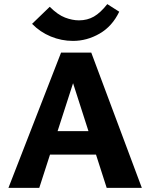

<svg xmlns="http://www.w3.org/2000/svg" viewBox="-20 -914 731 934"><path d="M499 0 314 -576H357L171 0H21L277 -658H424L670 0ZM137 -162 179 -276H473L532 -162ZM335 -715Q279 -715 227 -736.5Q175 -758 136 -798L222 -881Q261 -842 296.5 -828.5Q332 -815 364 -815Q405 -815 437 -833.5Q469 -852 502 -894L560 -857Q526 -786 464.5 -750.5Q403 -715 335 -715Z"/></svg>

Font: Ysabeau Infant ExtraBold
Style: Regular
Weight: 800
Designer: Christian Thalmann (Catharsis Fonts)
Version: Version 2.001;gftools[0.9.30]; featfreeze: ss01,ss02,lnum